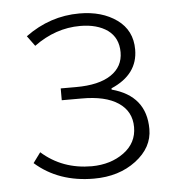

<svg xmlns="http://www.w3.org/2000/svg" viewBox="-43 -532 530 584"><g transform="rotate(-5 222.0 -240.0)"><path d="M297.9 -252.9Q401.9 -225.1 401.9 -123.5Q401.9 -66.9 349.6 -27.3Q297.4 12.2 221.2 12.2Q113.3 12.2 42 -50.8L64.9 -82Q127.9 -25.9 217.8 -25.9Q275.9 -26.4 315.9 -55.7Q356 -85 356 -133.3Q356 -181.6 316.4 -208Q276.9 -234.4 204.1 -233.9H144V-270H190.9Q260.7 -270 297.9 -294.9Q335 -319.8 335 -363.8Q335 -407.7 303.2 -431.2Q271 -454.1 219.2 -454.1Q144 -454.1 78.1 -405.8L55.2 -437Q130.4 -492.2 220.2 -492.2Q289.1 -492.2 334.5 -459.5Q379.9 -426.8 379.9 -368.2Q379.9 -292 297.9 -256.8Z"/></g></svg>

Font: SourceSansPro-Light
Style: Regular
Weight: 300
Designer: Paul D. Hunt
Foundry: Adobe Systems Incorporated
Version: Version 2.020;PS 2.0;hotconv 1.0.86;makeotf.lib2.5.63406